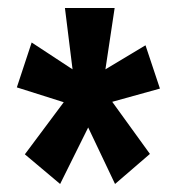

<svg xmlns="http://www.w3.org/2000/svg" viewBox="-20 -564 440 479"><path d="M130 -105 42 -179 139 -309 22 -346 59 -458 161 -391 142 -544H266L243 -391L343 -451L379 -343L260 -310L354 -180L267 -105L200 -246Z"/></svg>

Font: Inconsolata Condensed ExtraBold
Style: Regular
Weight: 800
Width: 3
Monospace: yes
Designer: Raph Levien, Cyreal, Brenton Simpson
Foundry: Raph Levien, Cyreal, Google
Version: Version 3.001; ttfautohint (v1.8.2.53-6de2)